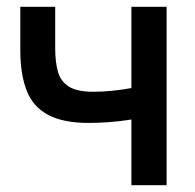

<svg xmlns="http://www.w3.org/2000/svg" viewBox="-20 -547 575 567"><path d="M368 0V-194Q330 -188 298.5 -186Q267 -184 242 -184Q167 -184 122.5 -207.5Q78 -231 59 -279Q40 -327 40 -399V-527H143V-405Q143 -364 151 -335.5Q159 -307 183 -291.5Q207 -276 256 -276Q282 -276 312 -279Q342 -282 368 -287V-527H472V0Z"/></svg>

Font: Onest Medium
Style: Regular
Weight: 500
Designer: Dmitri Voloshin, Andrey Kudryavtsev
Foundry: Dmitri Voloshin, Andrey Kudryavtsev
Version: Version 1.000;gftools[0.9.33]